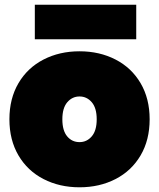

<svg xmlns="http://www.w3.org/2000/svg" viewBox="-20 -789 676 816"><path d="M318 7Q233 7 165 -28Q97 -63 58.5 -128.5Q20 -194 20 -282Q20 -370 58.5 -435.5Q97 -501 165 -536Q233 -571 318 -571Q403 -571 471 -536Q539 -501 577.5 -435.5Q616 -370 616 -282Q616 -194 577.5 -128.5Q539 -63 471 -28Q403 7 318 7ZM318 -185Q349 -185 370 -209.5Q391 -234 391 -282Q391 -330 370 -354.5Q349 -379 318 -379Q287 -379 266 -354.5Q245 -330 245 -282Q245 -234 265.5 -209.5Q286 -185 318 -185ZM559 -769V-622H128V-769Z"/></svg>

Font: Fz Poppins Black
Style: Regular
Weight: 900
Designer: Ninad Kale (Devanagari), Jonny Pinhorn (Latin)
Foundry: Indian Type Foundry
Version: Vit hóa bi Vntype.Com & FontZin.Com